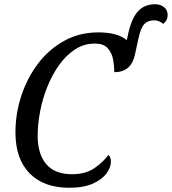

<svg xmlns="http://www.w3.org/2000/svg" viewBox="-20 -877 812 907"><path d="M307 10Q187 10 120 -58Q53 -126 53 -251Q53 -341 81 -425.5Q109 -510 160.5 -577.5Q212 -645 284 -684.5Q356 -724 444 -724Q536 -724 579 -687L583 -706Q599 -786 630 -821.5Q661 -857 713 -857Q737 -857 754.5 -843.5Q772 -830 772 -805Q772 -781 751 -764Q732 -781 708 -781Q680 -781 662.5 -764Q645 -747 634 -695L617 -617Q599 -536 520 -536Q520 -563 514.5 -594.5Q509 -626 489.5 -648.5Q470 -671 430 -671Q379 -672 336 -644.5Q293 -617 260 -571Q227 -525 204 -468Q181 -411 169.5 -350.5Q158 -290 158 -236Q158 -149 198.5 -101.5Q239 -54 320 -54Q385 -54 426.5 -83Q468 -112 492 -145Q504 -135 504 -113Q504 -87 483.5 -58.5Q463 -30 419.5 -10Q376 10 307 10Z"/></svg>

Font: Noto Serif SemiCondensed
Style: Italic
Weight: 400
Width: 4
Italic angle: -12°
Designer: Monotype Design Team
Foundry: Monotype Imaging Inc.
Version: Version 2.013